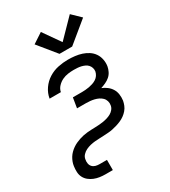

<svg xmlns="http://www.w3.org/2000/svg" viewBox="-233 -881 1067 1208"><g transform="rotate(-30 300.0 -277.5)"><path d="M167 215Q146 215 125.5 212Q105 209 86.5 201.5Q68 194 52.5 181.5Q37 169 28 151.5Q19 134 18 113Q17 92 20 71Q22 56 27.5 41.5Q33 27 41 14Q49 1 60.5 -10.5Q72 -22 85 -31Q98 -40 112 -46.5Q126 -53 141 -58Q156 -63 170.5 -66Q185 -69 200 -70.5Q215 -72 229.5 -72.5Q244 -73 259 -73.5Q274 -74 288.5 -75Q303 -76 318 -78.5Q333 -81 348 -85.5Q363 -90 376.5 -97.5Q390 -105 400 -117.5Q410 -130 412 -145Q415 -160 410.5 -175Q406 -190 395.5 -200.5Q385 -211 371.5 -217.5Q358 -224 343.5 -227.5Q329 -231 313.5 -232.5Q298 -234 282 -234H219L231 -307H295Q308 -307 322 -308Q336 -309 349.5 -311.5Q363 -314 377 -318.5Q391 -323 403.5 -331Q416 -339 424 -351Q432 -363 435 -377Q437 -391 433 -403.5Q429 -416 420.5 -425.5Q412 -435 400 -440.5Q388 -446 375.5 -449Q363 -452 349.5 -453Q336 -454 322 -454Q301 -454 279.5 -451Q258 -448 238 -438.5Q218 -429 202 -412Q186 -395 182 -373H100Q106 -410 128 -441.5Q150 -473 182 -493Q214 -513 250.5 -520.5Q287 -528 322 -528Q347 -528 372.5 -525Q398 -522 421 -514.5Q444 -507 464 -494Q484 -481 497.5 -461.5Q511 -442 516 -417Q521 -392 517 -367Q514 -350 505.5 -332.5Q497 -315 482.5 -302.5Q468 -290 450.5 -282Q433 -274 415 -268Q435 -260 452 -247Q469 -234 480 -216Q491 -198 494 -176Q497 -154 494 -131Q491 -115 484.5 -99Q478 -83 466.5 -69.5Q455 -56 440.5 -45.5Q426 -35 410 -28Q394 -21 377.5 -16Q361 -11 344.5 -7.5Q328 -4 311.5 -3Q295 -2 278.5 -1Q262 0 245.5 0.5Q229 1 212.5 2.5Q196 4 179.5 8Q163 12 147 19.5Q131 27 118.5 40.5Q106 54 104 71Q101 85 103.5 99.5Q106 114 115.5 124Q125 134 138.5 137.5Q152 141 167 141H220V215ZM387 -586H295L189 -716L262 -764L349 -640L476 -770L538 -710Z"/></g></svg>

Font: Zed Sans Extended
Style: Italic
Weight: 400
Width: 7
Italic angle: -9°
Designer: Belleve Invis
Foundry: Belleve Invis
Version: Version 1.0.0; ttfautohint (v1.8.4)